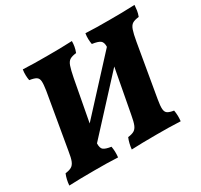

<svg xmlns="http://www.w3.org/2000/svg" viewBox="-143 -866 1108 1057"><g transform="rotate(-30 411.5 -338.0)"><path d="M15 3Q18 -35 31 -66Q56 -69 70 -77Q84 -85 92 -104.5Q100 -124 106 -164L166 -513Q172 -551 170.5 -570.5Q169 -590 155.5 -598Q142 -606 114 -610Q111 -625 110.5 -643Q110 -661 113 -679Q148 -677 186.5 -676.5Q225 -676 269 -676Q306 -676 345.5 -676.5Q385 -677 425 -679Q425 -662 422 -645Q419 -628 412 -610Q385 -607 371 -598.5Q357 -590 349 -567Q341 -544 332 -498L283 -237L576 -555Q577 -584 563 -594.5Q549 -605 512 -610Q509 -625 508.5 -643Q508 -661 511 -679Q545 -677 583 -676.5Q621 -676 663 -676Q701 -676 741.5 -676.5Q782 -677 823 -679Q822 -662 819.5 -645Q817 -628 810 -610Q783 -607 769 -598.5Q755 -590 747 -567Q739 -544 731 -498L674 -166Q667 -126 668.5 -106Q670 -86 682.5 -78Q695 -70 721 -66Q724 -49 724.5 -32.5Q725 -16 723 3Q683 1 648.5 0.5Q614 0 571 0Q476 0 412 3Q416 -35 429 -66Q454 -69 468 -77Q482 -85 490 -104.5Q498 -124 505 -164L557 -441L263 -122Q262 -91 275.5 -81Q289 -71 323 -66Q326 -49 326.5 -32.5Q327 -16 325 3Q286 1 252.5 0.5Q219 0 176 0Q79 0 15 3Z"/></g></svg>

Font: Vollkorn ExtraBold
Style: Italic
Weight: 800
Italic angle: -11°
Designer: Friedrich Althausen
Foundry: Friedrich Althausen
Version: Version 5.000; ttfautohint (v1.8.3)